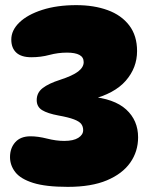

<svg xmlns="http://www.w3.org/2000/svg" viewBox="-20 -717 583 748"><path d="M277 -697Q346 -697 399.5 -677.5Q453 -658 483.5 -618Q514 -578 514 -518Q514 -453 470 -402.5Q426 -352 334 -329L329 -341Q425 -333 471.5 -290.5Q518 -248 518 -182Q518 -127 487.5 -83.5Q457 -40 396.5 -14.5Q336 11 244 11Q158 11 109 -4.5Q60 -20 39.5 -46.5Q19 -73 19 -105Q19 -140 39.5 -163Q60 -186 99 -186Q128 -186 163.5 -177Q199 -168 230 -168Q266 -168 285 -180Q304 -192 304 -210Q304 -224 296.5 -234Q289 -244 268 -252Q247 -260 208 -267Q165 -275 144 -288Q123 -301 123 -327Q123 -356 146.5 -374Q170 -392 214 -406Q263 -422 284.5 -438.5Q306 -455 306 -475Q306 -494 289.5 -503Q273 -512 241 -512Q206 -512 172.5 -503Q139 -494 102 -494Q63 -494 43.5 -512Q24 -530 24 -563Q24 -599 55.5 -629.5Q87 -660 144.5 -678.5Q202 -697 277 -697Z"/></svg>

Font: DynaPuff SemiBold
Style: Regular
Weight: 600
Designer: Toshi Omagari, Jennifer Daniel
Foundry: Google Fonts
Version: Version 2.000